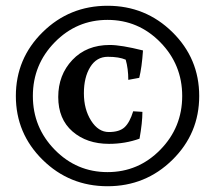

<svg xmlns="http://www.w3.org/2000/svg" viewBox="-20 -630 746 666"><path d="M358 -131Q281 -131 231.5 -174Q182 -217 182 -293.5Q182 -370 231 -422Q280 -474 361 -474Q400 -474 476 -455Q472 -396 463 -360L425 -353Q425 -392 416 -423Q393 -433 354 -433Q315 -433 293 -397.5Q271 -362 271 -306.5Q271 -251 296 -211.5Q321 -172 357.5 -172Q394 -172 412 -188.5Q430 -205 442 -244L474 -242Q474 -205 464 -149Q414 -131 358 -131ZM128 -75.5Q35 -167 35 -297Q35 -427 128 -518.5Q221 -610 353 -610Q485 -610 578 -518.5Q671 -427 671 -297Q671 -167 578 -75.5Q485 16 353 16Q221 16 128 -75.5ZM170 -483.5Q94 -406 94 -297Q94 -188 170 -110.5Q246 -33 353 -33Q460 -33 536 -110.5Q612 -188 612 -297Q612 -406 536 -483.5Q460 -561 353 -561Q246 -561 170 -483.5Z"/></svg>

Font: Buenard
Style: Bold
Weight: 700
Foundry: FontFuror
Version: Version 1.002 2011